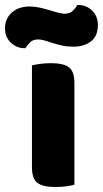

<svg xmlns="http://www.w3.org/2000/svg" viewBox="-72 -741 412 769"><path d="M150 8Q100 8 78 -8.5Q56 -25 56 -72V-479Q67 -482 87.5 -485Q108 -488 132 -488Q182 -488 204 -471.5Q226 -455 226 -408V-1Q215 2 194.5 5Q174 8 150 8ZM46 -715Q67 -715 87 -710.5Q107 -706 125.5 -700.5Q144 -695 159.5 -690.5Q175 -686 187 -686Q209 -686 221 -699Q233 -712 238 -721H242Q274 -721 297 -698.5Q320 -676 320 -641Q320 -596 292 -575Q264 -554 222 -554Q198 -554 177.5 -558.5Q157 -563 140 -568.5Q123 -574 108 -578.5Q93 -583 81 -583Q59 -583 47.5 -570.5Q36 -558 30 -548H26Q-5 -548 -28.5 -570Q-52 -592 -52 -628Q-52 -650 -43.5 -666.5Q-35 -683 -21 -694Q-7 -705 10.5 -710Q28 -715 46 -715Z"/></svg>

Font: Baloo Bhaina 2 ExtraBold
Style: Regular
Weight: 800
Designer: Yesha Goshar, Manish Minz, Shuchita Grover and Ek Type
Foundry: Ek Type
Version: Version 1.640;hotconv 1.0.111;makeotfexe 2.5.65597; ttfautoh